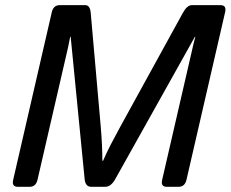

<svg xmlns="http://www.w3.org/2000/svg" viewBox="-20 -720 889 740"><path d="M48.8 0Q24.4 0 30.8 -26.9L179.7 -673.3Q186 -700.2 210.4 -700.2H308.6Q327.1 -700.2 329.6 -670.9L368.2 -232.9Q371.6 -192.9 373 -161.4Q374.5 -129.9 374.5 -100.6H377.4Q390.6 -131.3 406.2 -161.6Q421.9 -191.9 444.3 -232.9L685.1 -670.9Q701.2 -700.2 719.7 -700.2H829.6Q854 -700.2 847.7 -673.3L698.7 -26.9Q692.4 0 668 0H623Q598.6 0 605 -26.9L723.1 -539.1Q728 -561 732.9 -578.1H731L424.3 -29.8Q407.7 0 385.3 0H331.5Q309.1 0 306.2 -29.8L252.4 -578.1H250.5Q246.6 -556.6 242.7 -539.1L124.5 -26.9Q118.2 0 93.8 0Z"/></svg>

Font: Istok
Style: Italic
Weight: 500
Italic angle: -13°
Designer: Andrey V. Panov
Foundry: Andrey V. Panov
Version: Version 1.0.3